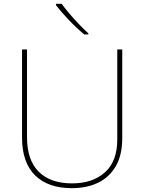

<svg xmlns="http://www.w3.org/2000/svg" viewBox="-20 -972 752 1002"><path d="M618 -252Q618 -163 584.5 -105Q551 -47 492 -18.5Q433 10 355 10Q231 10 163 -57Q95 -124 95 -254V-714H121V-256Q121 -136 182.5 -75.5Q244 -15 356 -15Q463 -15 527.5 -72.5Q592 -130 592 -244V-714H618ZM302 -952Q317 -931 341 -902.5Q365 -874 392 -846Q419 -818 441 -798V-792H420Q380 -825 339 -868Q298 -911 272 -945V-952Z"/></svg>

Font: Noto Sans Lao Looped Thin
Style: Regular
Weight: 100
Designer: Mark Frömberg, Ben Mitchell
Foundry: The Fontpad Ltd
Version: Version 1.002; ttfautohint (v1.8.4.7-5d5b)